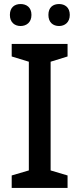

<svg xmlns="http://www.w3.org/2000/svg" viewBox="-20 -932 394 952"><path d="M29 -858C29 -821 53 -803 82 -803C111 -803 136 -821 136 -858C136 -896 111 -912 82 -912C53 -912 29 -896 29 -858ZM220 -858C220 -821 243 -803 273 -803C301 -803 326 -821 326 -858C326 -896 301 -912 273 -912C243 -912 220 -896 220 -858ZM315 0V-62L231 -87V-626L315 -652V-714H38V-652L123 -626V-87L38 -62V0Z"/></svg>

Font: Noto Sans Bengali UI Medium
Style: Regular
Weight: 500
Designer: Jelle Bosma - Monotype Design Team
Foundry: Monotype Imaging Inc.
Version: Version 2.003